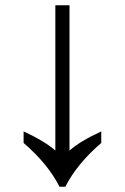

<svg xmlns="http://www.w3.org/2000/svg" viewBox="-20 -712 476 732"><path d="M207 0Q163 -87 70 -167V-211Q152 -173 191 -138V-692H245V-138Q284 -173 366 -211V-167Q273 -87 229 0Z"/></svg>

Font: oriya15
Style: Book
Weight: 400
Designer: Jelle Bosma - Monotype Design Team
Foundry: Monotype Imaging Inc.
Version: Version 2.003